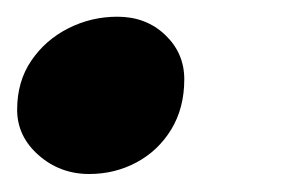

<svg xmlns="http://www.w3.org/2000/svg" viewBox="-20 -184 356 224"><path d="M117 -164.5Q150.5 -164.5 172.8 -143.2Q195 -122 195 -91.5Q195 -58 179.8 -33Q164.5 -8 139.2 5.5Q114 19 84 19Q50 19 25 -3Q0 -25 0 -56Q0 -89 16.5 -113.2Q33 -137.5 59.8 -151Q86.5 -164.5 117 -164.5Z"/></svg>

Font: Grandstander Thin SemiBold
Style: Italic
Weight: 600
Italic angle: -15°
Version: Version 1.200